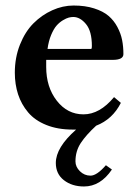

<svg xmlns="http://www.w3.org/2000/svg" viewBox="-20 -464 501 702"><path d="M153.8 -285.2H314Q315.9 -287.1 315.9 -295.9Q315.9 -350.1 294.4 -376Q272.9 -401.9 248 -401.9Q240.2 -401.9 231.4 -399.7Q222.7 -397.5 210 -389.9Q197.3 -382.3 186.8 -370.4Q176.3 -358.4 167 -336.2Q157.7 -314 153.8 -285.2ZM397 -108.9 421.9 -87.9Q391.6 -27.8 331.5 -4.4Q294.9 29.3 275.4 58.8Q255.9 88.4 255.9 126Q255.9 146 272.2 162.1Q288.6 178.2 311 178.2Q334 178.2 367.2 140.1L389.2 155.8Q347.2 217.8 287.1 217.8Q243.2 217.8 213.6 194.8Q184.1 171.9 184.1 131.8Q184.1 75.2 258.3 9.8H246.1Q190.9 9.8 149.2 -7.1Q107.4 -23.9 82.8 -53.2Q58.1 -82.5 46.1 -119.1Q34.2 -155.8 34.2 -198.2Q34.2 -253.4 53 -300.8Q71.8 -348.1 102.3 -378.7Q132.8 -409.2 171.1 -426.5Q209.5 -443.8 249 -443.8Q291.5 -443.8 324.2 -433.3Q356.9 -422.9 376.7 -406Q396.5 -389.2 409.2 -365.2Q421.9 -341.3 426.5 -317.4Q431.2 -293.5 431.2 -266.1Q431.2 -245.1 392.1 -245.1H148.9V-219.2Q148.9 -145.5 187.7 -95.7Q226.6 -45.9 285.2 -45.9Q344.7 -45.9 397 -108.9Z"/></svg>

Font: Linux Libertine G
Style: Semibold
Weight: 600
Designer: Philipp H. Poll
Foundry: Philipp H. Poll
Version: Version 5.1.1